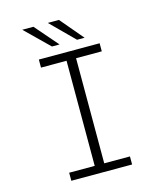

<svg xmlns="http://www.w3.org/2000/svg" viewBox="-128 -978 906 1071"><g transform="rotate(-15 325.0 -442.0)"><path d="M149.5 0V-46.5H297V-653.5H149.5V-700H500.5V-653.5H352V-46.5H500.5V0ZM384 -751.5 250.5 -884.5H315L427.5 -751.5ZM239 -751.5 103 -884.5H167.5L283 -751.5Z"/></g></svg>

Font: Trispace Thin ExtraLight
Style: Regular
Weight: 250
Version: Version 1.210